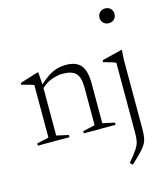

<svg xmlns="http://www.w3.org/2000/svg" viewBox="-138 -815 1023 1183"><g transform="rotate(-15 373.5 -223.0)"><path d="M319 -14 396 -31V-273Q396 -336.5 371.2 -362.5Q346.5 -388.5 287 -388.5Q255.5 -388.5 219.2 -375.8Q183 -363 151 -334V-31L227.5 -14V0H25.5V-14L101.5 -31V-366Q93.5 -370 75.8 -375.2Q58 -380.5 24 -389V-400.5L139 -436H145L150.5 -357Q204.5 -406 242.2 -421Q280 -436 320.5 -436Q386.5 -436 415.8 -400Q445 -364 445 -284.5V-31L521.5 -14V0H319ZM644 -615.5Q623 -615.5 609.8 -629Q596.5 -642.5 596.5 -663Q596.5 -682.5 609.8 -696Q623 -709.5 644 -709.5Q666 -709.5 679 -696Q692 -682.5 692 -663Q692 -642.5 679 -629Q666 -615.5 644 -615.5ZM625 -368Q617 -372.5 593.5 -379.8Q570 -387 547.5 -392.5V-405L672.5 -436H678.5L674.5 -376V64.5Q674.5 98.5 670.8 121Q667 143.5 655.8 162.8Q644.5 182 621.8 205.5Q599 229 560.5 265L545 249.5Q582 206.5 599 180.5Q616 154.5 620.5 132.5Q625 110.5 625 79.5Z"/></g></svg>

Font: Newsreader Text Light
Style: Regular
Weight: 300
Designer: Hugues Gentile
Foundry: Production Type
Version: Version 1.001